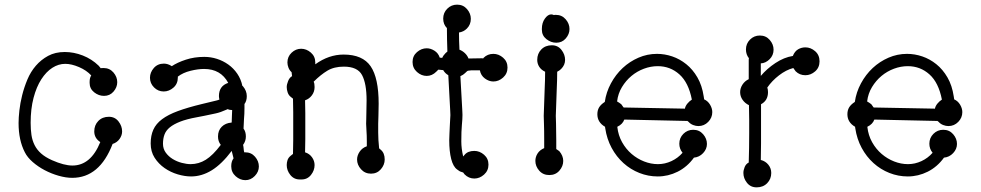

<svg xmlns="http://www.w3.org/2000/svg" viewBox="-20 -749 4225 827"><path d="M366 -392V-396Q366 -414 373 -424Q353 -446 320.5 -460Q288 -474 261 -474Q232 -474 205.5 -457Q179 -440 158 -407.5Q137 -375 124.5 -327.5Q112 -280 112 -220Q112 -191 115.5 -167.5Q119 -144 129 -124Q139 -104 157 -88Q175 -72 204 -59Q256 -36 292 -36Q371 -36 412 -137Q386 -154 386 -183Q386 -210 403.5 -228Q421 -246 449 -246Q475 -246 490.5 -226Q506 -206 506 -183Q506 -166 495 -150.5Q484 -135 465 -129Q409 17 291 17Q264 17 232.5 8Q201 -1 172.5 -16Q144 -31 121 -51Q98 -71 87 -93Q60 -145 60 -219Q60 -242 63.5 -273.5Q67 -305 75.5 -339Q84 -373 98 -406.5Q112 -440 134.5 -466Q157 -492 187.5 -508.5Q218 -525 259 -525Q298 -525 336.5 -510Q375 -495 405 -466L414 -455Q415 -456 426 -456Q452 -456 468.5 -437Q485 -418 485 -395Q485 -373 469 -354.5Q453 -336 428 -336Q405 -336 385.5 -351.5Q366 -367 366 -392Z M746 -419V-415Q746 -388 727 -371.5Q708 -355 685 -355Q661 -355 643.5 -372.5Q626 -390 626 -414Q626 -437 642.5 -456Q659 -475 686 -475Q703 -475 720 -464Q744 -480 780.5 -492Q817 -504 860 -504Q888 -504 914.5 -495.5Q941 -487 963.5 -471Q986 -455 1002 -431.5Q1018 -408 1024 -379L1026 -378Q1043 -358 1043 -335Q1043 -314 1033 -301V-283Q1033 -270 1032.5 -259Q1032 -248 1031 -237L1029 -195Q1039 -182 1039 -161Q1039 -141 1027 -125Q1029 -117 1029.5 -108.5Q1030 -100 1032 -93H1036Q1062 -93 1078.5 -74Q1095 -55 1095 -32Q1095 -9 1077.5 9Q1060 27 1037 27Q1014 27 995 10Q976 -7 976 -33Q976 -54 986 -67L978 -99Q935 -42 892 -15.5Q849 11 803 11Q776 11 745.5 2Q715 -7 689 -25Q663 -43 646 -69.5Q629 -96 629 -131Q629 -165 640.5 -190.5Q652 -216 678 -235.5Q704 -255 746 -270.5Q788 -286 850 -301L908 -315Q912 -316 916 -317Q920 -318 925 -320Q924 -325 923.5 -329Q923 -333 923 -335Q923 -379 963 -392Q931 -452 859 -452Q833 -452 800.5 -444Q768 -436 746 -419ZM980 -275Q968 -275 961 -279L954 -276Q930 -265 909 -260.5Q888 -256 859 -250L828 -244Q784 -236 756 -225Q728 -214 711.5 -200.5Q695 -187 688.5 -169.5Q682 -152 682 -130Q682 -108 694 -91.5Q706 -75 724 -64Q742 -53 763 -47.5Q784 -42 801 -42Q836 -42 866.5 -61Q897 -80 931 -125Q919 -140 919 -161Q919 -187 935 -203Q951 -219 977 -221L978 -222Q978 -240 979 -251.5Q980 -263 980 -275Z M1335 -374Q1335 -354 1323.5 -338.5Q1312 -323 1294 -317Q1295 -289 1295 -262Q1295 -235 1295 -206Q1295 -178 1295 -150Q1295 -122 1294 -93Q1313 -87 1324 -71.5Q1335 -56 1335 -38Q1335 -15 1319.5 4.5Q1304 24 1279 24H1271Q1246 24 1230.5 4.5Q1215 -15 1215 -38Q1215 -49 1218.5 -59.5Q1222 -70 1232 -78L1242 -86Q1243 -117 1243 -147Q1243 -177 1243 -207Q1243 -236 1243 -265.5Q1243 -295 1242 -324L1232 -332Q1223 -339 1219 -351Q1215 -363 1215 -374Q1215 -385 1221 -400Q1227 -415 1238 -421L1236 -438Q1227 -446 1222.5 -457.5Q1218 -469 1218 -480Q1218 -505 1236 -522Q1254 -539 1277 -539Q1300 -539 1319 -522.5Q1338 -506 1338 -480V-472Q1396 -514 1460 -514Q1542 -514 1576.5 -463.5Q1611 -413 1611 -302Q1611 -275 1610 -249.5Q1609 -224 1609 -216Q1609 -208 1609 -178Q1609 -148 1613 -110L1620 -104Q1637 -90 1637 -62Q1637 -39 1620.5 -20Q1604 -1 1578 -1Q1552 -1 1535 -20Q1518 -39 1518 -62Q1518 -79 1529 -95.5Q1540 -112 1560 -119V-140Q1560 -167 1558.5 -186Q1557 -205 1557 -216Q1557 -222 1557.5 -233.5Q1558 -245 1558 -259.5Q1558 -274 1558.5 -289Q1559 -304 1559 -317Q1559 -389 1539.5 -425.5Q1520 -462 1461 -462Q1419 -462 1390 -444.5Q1361 -427 1331 -397Q1335 -390 1335 -374Z M1991 -626Q1977 -612 1957 -609Q1957 -592 1957.5 -573.5Q1958 -555 1959 -535Q1972 -530 1982.5 -520Q1993 -510 1998 -497L2055 -498Q2060 -498 2061 -497L2063 -500Q2080 -517 2105 -517Q2128 -517 2147 -500.5Q2166 -484 2166 -458Q2166 -432 2147 -415Q2128 -398 2105 -398Q2086 -398 2068.5 -411Q2051 -424 2047 -446H2009Q2004 -445 2001.5 -445Q1999 -445 1996.5 -444.5Q1994 -444 1991.5 -442Q1989 -440 1983 -434Q1975 -426 1963 -421L1971 -278Q1971 -273 1971.5 -267Q1972 -261 1972 -254Q1972 -237 1969.5 -211Q1967 -185 1967 -140Q1967 -109 1975 -75L1981 -82Q1995 -99 2023 -99Q2046 -99 2065 -82.5Q2084 -66 2084 -40Q2084 -14 2065 3Q2046 20 2023 20Q1999 20 1981 2L1975 -6L1969 -8Q1965 -9 1963 -10Q1961 -11 1959 -12L1949 -19Q1932 -31 1923.5 -64Q1915 -97 1915 -145Q1915 -158 1916 -174.5Q1917 -191 1917.5 -207Q1918 -223 1919 -235.5Q1920 -248 1920 -253Q1920 -260 1919.5 -265.5Q1919 -271 1919 -276L1911 -425Q1897 -433 1889 -447L1868 -449L1859 -440Q1841 -422 1818 -422Q1795 -422 1776 -439Q1757 -456 1757 -482Q1757 -508 1776 -524.5Q1795 -541 1818 -541Q1835 -541 1851.5 -530.5Q1868 -520 1874 -501Q1875 -500 1885 -500Q1889 -510 1899 -520L1907 -527Q1906 -554 1905.5 -579.5Q1905 -605 1905 -628Q1889 -644 1889 -669Q1889 -694 1906.5 -711.5Q1924 -729 1949 -729Q1975 -729 1991.5 -710Q2008 -691 2008 -668Q2008 -643 1991 -626Z M2314 -621V-625Q2314 -651 2327 -669Q2340 -687 2354 -687Q2360 -687 2366 -684Q2367 -685 2374 -685Q2400 -685 2416.5 -666Q2433 -647 2433 -624Q2433 -602 2417 -583.5Q2401 -565 2376 -565Q2353 -565 2333.5 -580.5Q2314 -596 2314 -621ZM2397 -452Q2390 -445 2380 -440Q2380 -423 2379.5 -404Q2379 -385 2378 -363L2374 -250Q2374 -243 2375 -217Q2376 -191 2376 -143V-107L2389 -98Q2406 -78 2406 -56Q2406 -33 2389.5 -14Q2373 5 2346 5Q2319 5 2302.5 -14Q2286 -33 2286 -56Q2286 -73 2295.5 -88Q2305 -103 2324 -111V-142Q2324 -190 2323 -216.5Q2322 -243 2322 -250L2326 -364Q2327 -386 2327.5 -404.5Q2328 -423 2328 -440Q2311 -448 2302.5 -461.5Q2294 -475 2294 -491Q2294 -518 2311.5 -536Q2329 -554 2357 -554Q2383 -554 2398.5 -534Q2414 -514 2414 -491Q2414 -469 2397 -452Z M2946 -224 2941 -228 2669 -234Q2662 -214 2639 -203V-202Q2643 -166 2659.5 -136.5Q2676 -107 2700.5 -86Q2725 -65 2754.5 -53.5Q2784 -42 2814 -42Q2844 -42 2872 -55Q2900 -68 2920 -91Q2906 -108 2906 -130Q2906 -155 2923.5 -172.5Q2941 -190 2966 -190Q2992 -190 3008.5 -171Q3025 -152 3025 -129Q3025 -107 3008.5 -89.5Q2992 -72 2969 -70Q2940 -30 2899 -9.5Q2858 11 2813 11Q2772 11 2734 -4Q2696 -19 2665.5 -46.5Q2635 -74 2614.5 -112Q2594 -150 2587 -196L2586 -203Q2553 -222 2553 -257Q2553 -274 2560.5 -286.5Q2568 -299 2585 -310Q2591 -352 2611.5 -390Q2632 -428 2662 -456Q2692 -484 2730 -500.5Q2768 -517 2810 -517Q2843 -517 2875.5 -506Q2908 -495 2936 -472.5Q2964 -450 2984 -415.5Q3004 -381 3011 -334L3013 -321Q3029 -314 3038.5 -298Q3048 -282 3048 -266Q3048 -242 3030.5 -224Q3013 -206 2988 -206Q2977 -206 2965.5 -210.5Q2954 -215 2946 -224ZM2960 -320Q2946 -393 2906.5 -428.5Q2867 -464 2813 -464Q2783 -464 2753.5 -453Q2724 -442 2700 -422Q2676 -402 2659 -374Q2642 -346 2638 -312Q2647 -307 2656 -300L2666 -286L2930 -281Q2932 -292 2940.5 -302.5Q2949 -313 2960 -320Z M3295 -494Q3278 -477 3257 -476V-422Q3283 -453 3320 -477.5Q3357 -502 3395 -508Q3403 -528 3417.5 -536.5Q3432 -545 3449 -545Q3472 -545 3491 -528.5Q3510 -512 3510 -485Q3510 -458 3491 -441.5Q3472 -425 3449 -425Q3424 -425 3407 -442L3397 -456Q3366 -448 3335.5 -424.5Q3305 -401 3285 -372Q3288 -363 3288 -352Q3288 -316 3258 -300V-218Q3258 -170 3258 -131Q3258 -92 3257 -60Q3277 -55 3289.5 -39.5Q3302 -24 3302 -4Q3302 22 3284.5 40Q3267 58 3239 58Q3213 58 3197.5 38.5Q3182 19 3182 -4Q3182 -16 3187.5 -29.5Q3193 -43 3205 -49Q3206 -80 3206.5 -111.5Q3207 -143 3207 -175Q3207 -203 3207 -233Q3207 -263 3206 -296Q3189 -304 3178.5 -319Q3168 -334 3168 -352Q3168 -369 3178 -384.5Q3188 -400 3205 -408V-491Q3205 -497 3206 -498Q3193 -514 3193 -536Q3193 -561 3210.5 -578.5Q3228 -596 3253 -596Q3279 -596 3295.5 -577Q3312 -558 3312 -535Q3312 -511 3295 -494Z M4023 -224 4018 -228 3746 -234Q3739 -214 3716 -203V-202Q3720 -166 3736.5 -136.5Q3753 -107 3777.5 -86Q3802 -65 3831.5 -53.5Q3861 -42 3891 -42Q3921 -42 3949 -55Q3977 -68 3997 -91Q3983 -108 3983 -130Q3983 -155 4000.5 -172.5Q4018 -190 4043 -190Q4069 -190 4085.5 -171Q4102 -152 4102 -129Q4102 -107 4085.5 -89.5Q4069 -72 4046 -70Q4017 -30 3976 -9.5Q3935 11 3890 11Q3849 11 3811 -4Q3773 -19 3742.5 -46.5Q3712 -74 3691.5 -112Q3671 -150 3664 -196L3663 -203Q3630 -222 3630 -257Q3630 -274 3637.5 -286.5Q3645 -299 3662 -310Q3668 -352 3688.5 -390Q3709 -428 3739 -456Q3769 -484 3807 -500.5Q3845 -517 3887 -517Q3920 -517 3952.5 -506Q3985 -495 4013 -472.5Q4041 -450 4061 -415.5Q4081 -381 4088 -334L4090 -321Q4106 -314 4115.5 -298Q4125 -282 4125 -266Q4125 -242 4107.5 -224Q4090 -206 4065 -206Q4054 -206 4042.5 -210.5Q4031 -215 4023 -224ZM4037 -320Q4023 -393 3983.5 -428.5Q3944 -464 3890 -464Q3860 -464 3830.5 -453Q3801 -442 3777 -422Q3753 -402 3736 -374Q3719 -346 3715 -312Q3724 -307 3733 -300L3743 -286L4007 -281Q4009 -292 4017.5 -302.5Q4026 -313 4037 -320Z"/></svg>

Font: Nelagoney
Style: Regular
Weight: 400
Designer: Kanati
Foundry: Kanati and Michael Everson
Version: Version 2.000